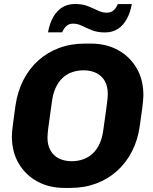

<svg xmlns="http://www.w3.org/2000/svg" viewBox="-20 -908 748 938"><path d="M293.5 10Q220.5 10 162.8 -21.2Q105 -52.5 71.5 -109.2Q38 -166 38 -242Q38 -261.5 43.5 -303.5Q49 -345.5 55.5 -391.5Q65.5 -460.5 94 -516.5Q122.5 -572.5 166.8 -612.2Q211 -652 268.5 -673.5Q326 -695 394 -695H425Q498 -695 555.8 -663.8Q613.5 -632.5 647 -575.8Q680.5 -519 680.5 -443Q680.5 -423 675.2 -381.5Q670 -340 663 -293.5Q653.5 -224.5 624.8 -168.5Q596 -112.5 551.8 -72.8Q507.5 -33 450 -11.5Q392.5 10 324.5 10ZM330 -120.5Q361 -120.5 387.2 -130Q413.5 -139.5 433.5 -158.5Q453.5 -177.5 466.5 -205.8Q479.5 -234 484.5 -271.5Q491.5 -320.5 495.8 -351.8Q500 -383 502.5 -401.5Q505 -420 505.8 -430.8Q506.5 -441.5 506.5 -449.5Q506.5 -487 491.8 -512.5Q477 -538 450.5 -551.2Q424 -564.5 388.5 -564.5Q357.5 -564.5 331.2 -555Q305 -545.5 285 -526.5Q265 -507.5 252 -479.2Q239 -451 234 -413.5Q227 -364.5 222.8 -333.2Q218.5 -302 216 -283.5Q213.5 -265 212.8 -254.2Q212 -243.5 212 -235.5Q212 -198.5 226.8 -172.8Q241.5 -147 268 -133.8Q294.5 -120.5 330 -120.5ZM214.5 -750Q222.5 -793.5 239.8 -824.2Q257 -855 283.8 -871.8Q310.5 -888.5 346.5 -888.5Q382.5 -888.5 409 -878Q435.5 -867.5 457.5 -856.8Q479.5 -846 501 -846Q522 -846 535 -857.5Q548 -869 555.5 -888H624Q616.5 -846 599.2 -814.8Q582 -783.5 555.5 -766.5Q529 -749.5 492.5 -749.5Q456.5 -749.5 429.5 -760.2Q402.5 -771 380.8 -781.8Q359 -792.5 336.5 -792.5Q317.5 -792.5 305 -781.5Q292.5 -770.5 283.5 -750Z"/></svg>

Font: Chivo Medium
Style: Italic
Weight: 500
Italic angle: -8.05°
Designer: Hector Gatti
Foundry: Omnibus-Type
Version: Version 2.002